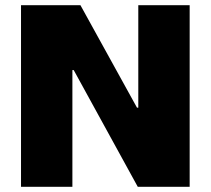

<svg xmlns="http://www.w3.org/2000/svg" viewBox="-20 -720 812 740"><path d="M61 0H259V-450H264L511 0H711V-700H513V-305H508L290 -700H61Z"/></svg>

Font: Fixel Display Black
Style: Regular
Weight: 900
Designer: AlfaBravo + MacPaw
Foundry: Kyrylo Tkachov, Marchela Mozhyna, Serhii Makarenko, Maria Weinstein, Zakhar Kryvoshyya
Version: Version 1.211